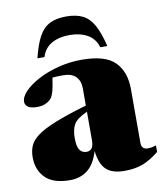

<svg xmlns="http://www.w3.org/2000/svg" viewBox="-84 -806 762 890"><g transform="rotate(-10 297.0 -361.0)"><path d="M594 -45.5Q554.5 -13.5 517.8 0.8Q481 15 430.5 15Q373 15 344.8 -11.5Q316.5 -38 309.5 -99.5Q291 -39 256.8 -12.8Q222.5 13.5 174.5 13.5Q96 13.5 58.8 -23.8Q21.5 -61 21.5 -121Q21.5 -150.5 31.5 -174.2Q41.5 -198 70.5 -219.8Q99.5 -241.5 156 -264.2Q212.5 -287 306 -314.5V-396Q306 -430 286.5 -450.5Q267 -471 226.5 -471Q197 -471 176 -469Q169.5 -424 164.2 -405.8Q159 -387.5 151.5 -376.5Q142.5 -364 124.8 -355.5Q107 -347 84 -347Q53.5 -347 40.2 -356.5Q27 -366 27 -381Q27 -404.5 51.5 -429.8Q76 -455 117.8 -477.2Q159.5 -499.5 213 -513.2Q266.5 -527 324 -527Q434.5 -527 479.8 -480.8Q525 -434.5 525 -354V-100Q525 -69 554.5 -69Q574 -69 594 -76.5ZM229 -174.5Q229 -135 240.2 -118.8Q251.5 -102.5 272.5 -102.5Q288 -102.5 297 -113.5Q306 -124.5 306 -154.5V-285.5Q257 -263.5 243 -239.2Q229 -215 229 -174.5ZM287.5 -649.5Q238 -649.5 203.5 -630Q169 -610.5 156 -569H123Q138.5 -633 158.8 -669.5Q179 -706 209.8 -721.5Q240.5 -737 287.5 -737Q334.5 -737 365.2 -721.5Q396 -706 416.2 -669.5Q436.5 -633 452 -569H419Q406.5 -610.5 371.8 -630Q337 -649.5 287.5 -649.5Z"/></g></svg>

Font: Newsreader Display ExtraBold
Style: Regular
Weight: 800
Designer: Hugues Gentile
Foundry: Production Type
Version: Version 1.001